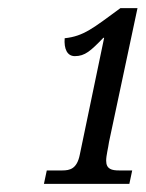

<svg xmlns="http://www.w3.org/2000/svg" viewBox="-20 -839 360 472"><path d="M88 -387H298L305 -420H273C255 -420 241 -423 241 -444C241 -457 246 -475 248 -490L318 -819H276C209 -770 186 -750 139 -745C137 -719 145 -701 164 -701C189 -701 203 -714 234 -746H236L176 -458C169 -424 152 -420 133 -420H95Z"/></svg>

Font: Noto Serif ExtraCondensed
Style: Italic
Weight: 400
Width: 2
Italic angle: -12°
Designer: Monotype Design Team
Foundry: Monotype Imaging Inc.
Version: Version 2.014